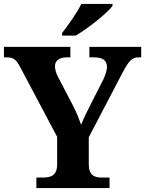

<svg xmlns="http://www.w3.org/2000/svg" viewBox="-20 -951 734 971"><path d="M294 -784V-771H363C425 -807 524 -886 549 -921V-931H391C370 -886 323 -822 294 -784ZM164 0H534V-53H496C459 -53 429 -63 429 -121V-257L600 -584C632 -645 648 -661 682 -661H694V-714H432V-661H455C499 -661 521 -646 521 -612C521 -601 517 -581 504 -552L446 -438C424 -395 403 -353 390 -320C379 -351 368 -381 348 -419L274 -561C265 -578 258 -599 258 -616C258 -643 278 -661 318 -661H336V-714H0V-661H13C52 -661 63 -647 84 -608L269 -259V-120C269 -63 238 -53 194 -53H164Z"/></svg>

Font: Noto Serif Lao
Style: Bold
Weight: 700
Designer: Monotype Design Team
Foundry: Monotype Imaging Inc.
Version: Version 2.003